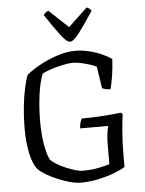

<svg xmlns="http://www.w3.org/2000/svg" viewBox="-62 -1001 795 1050"><g transform="rotate(-5 335.5 -476.0)"><path d="M339 0Q313 0 279.5 -9Q246 -18 212 -32.5Q178 -47 149.5 -64Q121 -81 107 -97Q83 -127 70.5 -187Q58 -247 58 -321Q58 -381 64 -438.5Q70 -496 80 -542Q90 -588 100 -612Q127 -636 172.5 -661Q218 -686 270 -703.5Q322 -721 370 -721Q407 -721 445 -712Q483 -703 515.5 -688.5Q548 -674 569 -659Q566 -604 558.5 -560Q551 -516 545 -495Q527 -495 515 -498.5Q503 -502 499 -505L481 -624Q469 -631 445 -638.5Q421 -646 396 -651.5Q371 -657 354 -657Q332 -657 300 -650.5Q268 -644 236 -634Q204 -624 183 -612Q165 -569 155.5 -498.5Q146 -428 146 -355Q146 -285 155.5 -227.5Q165 -170 181 -140Q192 -128 214 -114.5Q236 -101 262 -90Q288 -79 312.5 -71.5Q337 -64 355 -64Q400 -64 439.5 -71.5Q479 -79 503 -87V-191Q503 -227 507 -255.5Q511 -284 515 -296H361Q361 -313 365.5 -328Q370 -343 375 -349Q431 -349 488.5 -353Q546 -357 590 -362L599 -354Q595 -325 589.5 -264Q584 -203 584 -130V-65Q565 -52 526.5 -37Q488 -22 439 -11Q390 0 339 0ZM348 -773Q329 -773 297.5 -814.5Q266 -856 216 -931Q219 -935 226 -941.5Q233 -948 243 -952L349 -853L454 -952Q463 -948 470 -942Q477 -936 479 -931Q429 -855 397.5 -814Q366 -773 348 -773Z"/></g></svg>

Font: Texturina 72pt
Style: Regular
Weight: 400
Designer: Guillermo Torres Carreño
Foundry: Omnibus-Type
Version: Version 1.002; ttfautohint (v1.8.3)